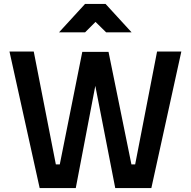

<svg xmlns="http://www.w3.org/2000/svg" viewBox="-20 -953 967 973"><path d="M28 -692 181 0H364L463 -518L564 0H747L899 -692H776L665 -120H646L530 -690H397L283 -120H263L151 -692ZM279 -789H411L464 -842L518 -789H647L515 -933H411Z"/></svg>

Font: TitilliumText22L
Style: 800 wt
Weight: 800
Designer: Campivisivi
Foundry: Campivisivi
Version: 1.000